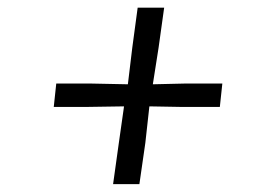

<svg xmlns="http://www.w3.org/2000/svg" viewBox="-20 -547 709 500"><path d="M289.5 -175 303 -270 203.5 -268.5H120L126.5 -329.5H214L313 -327.5L324.5 -423L338.5 -527H407.5L393 -423L378 -327.5L464 -329.5H559L552.5 -268.5H454L369 -270L358.5 -175L343 -67.5H274.5Z"/></svg>

Font: Merriweather 96pt Black
Style: Italic
Weight: 900
Italic angle: -7.8°
Version: Version 2.101